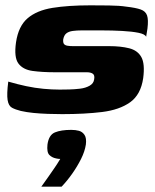

<svg xmlns="http://www.w3.org/2000/svg" viewBox="-20 -425 583 720"><path d="M213 3Q187 3 159 2Q131 1 105.5 -1.5Q80 -4 58 -9Q38 -14 25 -21Q12 -28 8.5 -50Q5 -72 11 -119Q45 -109 78 -102Q111 -95 143 -92Q175 -89 204 -89Q219 -89 239.5 -89.5Q260 -90 280.5 -92.5Q301 -95 316 -103.5Q331 -112 333 -127Q336 -143 328 -148.5Q320 -154 306 -154H187Q138 -154 102 -159Q66 -164 49 -187Q32 -210 40 -266Q49 -327 83.5 -356.5Q118 -386 177 -395.5Q236 -405 319 -405Q349 -405 388.5 -404.5Q428 -404 454 -400Q489 -396 507.5 -389.5Q526 -383 531.5 -367Q537 -351 533 -318L528 -287Q524 -297 499.5 -302Q475 -307 438 -309Q401 -311 361 -311Q321 -311 286 -311Q268 -311 253 -309Q238 -307 229 -300Q220 -293 217 -277Q216 -265 220 -260Q224 -255 233 -253.5Q242 -252 253 -252H389Q433 -252 464.5 -244Q496 -236 510 -211Q524 -186 517 -132Q508 -70 468 -41.5Q428 -13 363 -5Q298 3 213 3ZM135 275Q151 253 162 237Q173 221 183.5 206Q194 191 206 171Q203 171 198 170.5Q193 170 190 169Q175 166 165 156Q155 146 158 117Q163 81 186 71.5Q209 62 247 62Q263 62 276 65.5Q289 69 297 81Q305 93 302 117Q298 143 284 171Q270 199 251 226Q232 253 211 275Z"/></svg>

Font: Genos ExtraBold
Style: Italic
Weight: 800
Italic angle: -8°
Version: Version 1.010